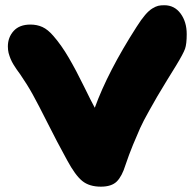

<svg xmlns="http://www.w3.org/2000/svg" viewBox="-20 -740 729 727"><path d="M361.8 -33.2Q317.9 -33.2 291.3 -54.9Q264.6 -76.7 233.9 -133.8Q195.8 -203.1 160.4 -273.7Q125 -344.2 104.2 -381.8Q83.5 -419.4 56.2 -459Q55.2 -460.4 49.8 -467.8Q44.4 -475.1 43 -477.3Q41.5 -479.5 36.9 -486.6Q32.2 -493.7 30.5 -496.6Q28.8 -499.5 25.1 -506.3Q21.5 -513.2 20 -517.3Q18.6 -521.5 16.1 -527.8Q13.7 -534.2 12.5 -539.6Q11.2 -544.9 10.5 -551.3Q9.8 -557.6 9.8 -564Q9.8 -598.6 31.7 -622.8Q53.7 -647 95.2 -647Q120.1 -647 140.6 -637.7Q161.1 -628.4 182.1 -604Q212.4 -569.3 240.7 -520.8Q269 -472.2 298.3 -412.1Q327.6 -352.1 338.9 -332Q388.7 -469.2 497.1 -638.2Q514.6 -666 529.3 -683.1Q543.9 -700.2 556.9 -708Q569.8 -715.8 579.1 -718Q588.4 -720.2 602.1 -720.2Q640.6 -720.2 663.8 -688.7Q687 -657.2 687 -610.8Q687 -573.7 680.7 -555.4Q674.3 -537.1 647 -492.2Q641.1 -482.9 612.5 -436.3Q584 -389.6 575.7 -375.2Q567.4 -360.8 544.7 -320.6Q522 -280.3 510.7 -255.1Q499.5 -230 483.6 -191.7Q467.8 -153.3 455.1 -115.2Q441.9 -72.3 422.1 -52.7Q402.3 -33.2 361.8 -33.2Z"/></svg>

Font: Shantell Sans Irregular
Style: Regular
Weight: 800
Designer: Stephen Nixon, Anya Danilova, Shantell Martin
Foundry: Arrow Type
Version: Version 1.006;[9816181b4]